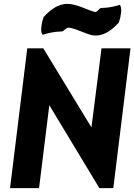

<svg xmlns="http://www.w3.org/2000/svg" viewBox="-20 -963 695 993"><path d="M296 -800C313 -800 318 -820 336 -820C383 -814 435 -779 474 -779C523 -779 563 -812 595 -847C606 -880 611 -917 603 -932L600 -938C570 -929 539 -922 507 -922C490 -922 487 -901 472 -901C441 -907 377 -943 329 -943C277 -943 237 -909 205 -874C194 -841 189 -804 197 -789L200 -783C230 -792 262 -800 296 -800ZM494 10H566L655 -713H505L453 -304L204 -713H121L32 10H182L235 -419Z"/></svg>

Font: Bluebird
Style: SfBdNrwObl
Weight: 700
Designer: Jasper
Foundry: Cannot Into Space Fonts
Version: Version 0.98